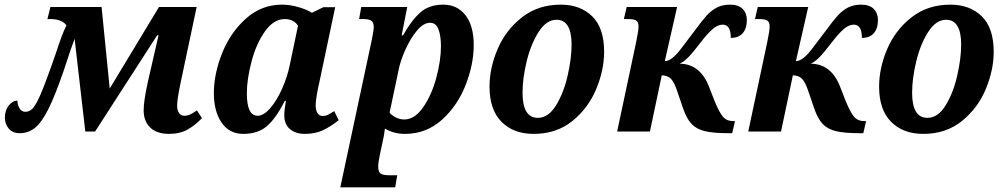

<svg xmlns="http://www.w3.org/2000/svg" viewBox="-20 -566 4325 826"><path d="M598 -92Q598 -130 615 -209L662 -414H656L389 0H347L301 -399Q285 -357 263 -289L253 -259Q216 -152 187.5 -95.5Q159 -39 130.5 -16Q102 7 64 7Q34 7 17.5 -13Q1 -33 1 -60Q1 -91 17.5 -112Q34 -133 55 -133Q55 -115 64 -100Q73 -85 89 -85Q107 -85 120.5 -99.5Q134 -114 151.5 -153Q169 -192 199 -276L220 -336Q233 -376 244.5 -407Q256 -438 266 -457Q246 -484 196 -484H184L197 -536H417L452 -185L664 -536H826L757 -210Q742 -139 742 -111Q742 -91 750.5 -79.5Q759 -68 773 -68Q786 -68 798 -73.5Q810 -79 827 -91L849 -58Q821 -28 787.5 -9Q754 10 707 10Q655 10 626.5 -17Q598 -44 598 -92Z M900 -165Q900 -248 935.5 -337Q971 -426 1038 -486Q1105 -546 1193 -546Q1227 -546 1263.5 -535.5Q1300 -525 1322 -511L1371 -535H1422L1356 -222Q1338 -143 1338 -114Q1338 -91 1346 -79Q1354 -67 1369 -67Q1380 -67 1389.5 -71.5Q1399 -76 1418 -88L1437 -49Q1405 -23 1371 -6.5Q1337 10 1292 10Q1251 10 1227 -11Q1203 -32 1203 -70Q1203 -92 1210 -132H1205Q1168 -58 1129 -24Q1090 10 1027 10Q966 10 933 -39Q900 -88 900 -165ZM1227 -288 1262 -455Q1254 -469 1239 -476.5Q1224 -484 1206 -484Q1157 -484 1119.5 -430.5Q1082 -377 1062 -301Q1042 -225 1042 -164Q1042 -68 1088 -68Q1114 -68 1142 -100Q1170 -132 1193 -183Q1216 -234 1227 -288Z M1580 -397Q1588 -439 1588 -448Q1588 -470 1577.5 -477Q1567 -484 1542 -484H1525L1534 -536H1732L1708 -414H1714Q1751 -480 1789 -513Q1827 -546 1887 -546Q1947 -546 1982.5 -500.5Q2018 -455 2018 -372Q2018 -290 1983.5 -201Q1949 -112 1881.5 -51Q1814 10 1722 10Q1674 10 1636 -13Q1635 -9 1633.5 4.5Q1632 18 1628 35L1614 101Q1607 134 1607 150Q1607 173 1617.5 180.5Q1628 188 1655 188H1689L1680 240H1444ZM1877 -367Q1877 -411 1866.5 -439.5Q1856 -468 1830 -468Q1802 -468 1774 -434.5Q1746 -401 1724 -352.5Q1702 -304 1694 -261L1656 -81Q1665 -70 1682.5 -61Q1700 -52 1719 -52Q1764 -52 1800.5 -104.5Q1837 -157 1857 -231.5Q1877 -306 1877 -367Z M2086 -193Q2086 -274 2121 -355.5Q2156 -437 2225.5 -491.5Q2295 -546 2393 -546Q2476 -546 2527.5 -496Q2579 -446 2579 -343Q2579 -265 2545 -183Q2511 -101 2442.5 -45.5Q2374 10 2276 10Q2189 10 2137.5 -42Q2086 -94 2086 -193ZM2439 -374Q2439 -481 2374 -481Q2331 -481 2297.5 -429Q2264 -377 2246 -303Q2228 -229 2228 -167Q2228 -59 2294 -59Q2339 -59 2372 -112.5Q2405 -166 2422 -240.5Q2439 -315 2439 -374Z M2919 -99 2893 -175Q2881 -211 2867.5 -226Q2854 -241 2827 -242L2776 0H2635L2717 -386Q2727 -434 2727 -452Q2727 -471 2717 -477.5Q2707 -484 2682 -484H2664L2676 -536H2893L2840 -303Q2869 -303 2908 -354L2971 -437Q3000 -477 3020 -499Q3040 -521 3064 -533.5Q3088 -546 3120 -546Q3157 -546 3175 -527.5Q3193 -509 3193 -480Q3193 -444 3175.5 -423.5Q3158 -403 3124 -403Q3124 -460 3089 -460Q3068 -460 3046 -441Q3024 -422 2997 -387Q2962 -341 2942.5 -321Q2923 -301 2904 -292Q2993 -291 3031 -191L3054 -132Q3074 -83 3090 -64Q3106 -45 3135 -45H3142L3130 7H3113Q3050 7 3013.5 -1.5Q2977 -10 2955.5 -32.5Q2934 -55 2919 -99Z M3483 -99 3457 -175Q3445 -211 3431.5 -226Q3418 -241 3391 -242L3340 0H3199L3281 -386Q3291 -434 3291 -452Q3291 -471 3281 -477.5Q3271 -484 3246 -484H3228L3240 -536H3457L3404 -303Q3433 -303 3472 -354L3535 -437Q3564 -477 3584 -499Q3604 -521 3628 -533.5Q3652 -546 3684 -546Q3721 -546 3739 -527.5Q3757 -509 3757 -480Q3757 -444 3739.5 -423.5Q3722 -403 3688 -403Q3688 -460 3653 -460Q3632 -460 3610 -441Q3588 -422 3561 -387Q3526 -341 3506.5 -321Q3487 -301 3468 -292Q3557 -291 3595 -191L3618 -132Q3638 -83 3654 -64Q3670 -45 3699 -45H3706L3694 7H3677Q3614 7 3577.5 -1.5Q3541 -10 3519.5 -32.5Q3498 -55 3483 -99Z M3762 -193Q3762 -274 3797 -355.5Q3832 -437 3901.5 -491.5Q3971 -546 4069 -546Q4152 -546 4203.5 -496Q4255 -446 4255 -343Q4255 -265 4221 -183Q4187 -101 4118.5 -45.5Q4050 10 3952 10Q3865 10 3813.5 -42Q3762 -94 3762 -193ZM4115 -374Q4115 -481 4050 -481Q4007 -481 3973.5 -429Q3940 -377 3922 -303Q3904 -229 3904 -167Q3904 -59 3970 -59Q4015 -59 4048 -112.5Q4081 -166 4098 -240.5Q4115 -315 4115 -374Z"/></svg>

Font: Noto Serif Narrow
Style: Bold Italic
Weight: 700
Width: 4
Italic angle: -12°
Designer: Monotype Design Team
Foundry: Monotype Imaging Inc.
Version: Version 1.001